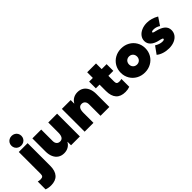

<svg xmlns="http://www.w3.org/2000/svg" viewBox="40 -1771 3004 3004"><g transform="rotate(-45 1542.0 -269.0)"><path d="M-48.8 206.1V33.2Q-21.5 41 7.8 41Q40.5 41 54.4 27.3Q68.4 13.7 68.4 -18.6V-503.9H263.7V-3.9Q263.7 108.9 211.2 166.7Q158.7 224.6 55.7 224.6Q-1 224.6 -48.8 206.1ZM55.7 -654.3Q55.7 -684.6 70.1 -709.2Q84.5 -733.9 109.9 -747.8Q135.3 -761.7 166 -761.7Q196.8 -761.7 222.2 -747.8Q247.6 -733.9 262 -709.2Q276.4 -684.6 276.4 -654.3Q276.4 -624 262 -599.4Q247.6 -574.7 222.2 -560.8Q196.8 -546.9 166 -546.9Q135.3 -546.9 109.9 -560.8Q84.5 -574.7 70.1 -599.4Q55.7 -624 55.7 -654.3Z M916 0H720.7V-76.2H717.3Q694.3 -33.7 652.8 -10Q611.3 13.7 557.6 13.7Q500 13.7 457.5 -14.2Q415 -42 392.1 -93.5Q369.1 -145 369.1 -214.8V-503.9H564.5V-250Q564.5 -209.5 585.7 -185.8Q606.9 -162.1 642.6 -162.1Q720.7 -162.1 720.7 -281.2V-503.9H916Z M1021.5 -503.9H1216.8V-427.7H1220.2Q1243.2 -470.2 1284.7 -493.9Q1326.2 -517.6 1379.9 -517.6Q1437.5 -517.6 1480 -489.7Q1522.5 -461.9 1545.4 -410.4Q1568.4 -358.9 1568.4 -289.1V0H1373V-253.9Q1373 -294.4 1351.8 -318.1Q1330.6 -341.8 1294.9 -341.8Q1216.8 -341.8 1216.8 -222.7V0H1021.5Z M1625 -503.9H1707V-628.9H1902.3V-503.9H2011.7V-355.5H1902.3V-227.5Q1902.3 -196.3 1915.5 -183.1Q1928.7 -169.9 1960 -169.9Q1984.4 -169.9 2011.7 -176.8V-2.9Q1966.3 13.7 1914.1 13.7Q1811.5 13.7 1759.3 -44.2Q1707 -102.1 1707 -214.8V-355.5H1625Z M2072.3 -252Q2072.3 -326.7 2107.9 -387.5Q2143.6 -448.2 2205.8 -482.9Q2268.1 -517.6 2344.7 -517.6Q2421.4 -517.6 2483.6 -482.9Q2545.9 -448.2 2581.5 -387.5Q2617.2 -326.7 2617.2 -252Q2617.2 -177.2 2581.5 -116.5Q2545.9 -55.7 2483.6 -21Q2421.4 13.7 2344.7 13.7Q2268.1 13.7 2205.8 -21Q2143.6 -55.7 2107.9 -116.5Q2072.3 -177.2 2072.3 -252ZM2433.6 -252Q2433.6 -277.8 2422.1 -298.3Q2410.6 -318.8 2390.4 -330.3Q2370.1 -341.8 2344.7 -341.8Q2319.3 -341.8 2299.1 -330.3Q2278.8 -318.8 2267.3 -298.3Q2255.9 -277.8 2255.9 -252Q2255.9 -226.1 2267.3 -205.6Q2278.8 -185.1 2299.1 -173.6Q2319.3 -162.1 2344.7 -162.1Q2370.1 -162.1 2390.4 -173.6Q2410.6 -185.1 2422.1 -205.6Q2433.6 -226.1 2433.6 -252Z M2668 -53.7 2755.9 -175.8Q2821.8 -134.8 2878.9 -134.8Q2921.9 -134.8 2921.9 -154.3Q2921.9 -163.1 2912.1 -168.7Q2902.3 -174.3 2878.9 -179.7L2856.4 -184.6Q2772.5 -202.6 2728 -243.4Q2683.6 -284.2 2683.6 -342.8Q2683.6 -392.6 2713.6 -432.4Q2743.7 -472.2 2796.4 -494.9Q2849.1 -517.6 2914.1 -517.6Q3012.2 -517.6 3109.4 -460.9L3024.4 -334Q2973.1 -369.1 2914.1 -369.1Q2892.1 -369.1 2880.6 -364.3Q2869.1 -359.4 2869.1 -350.6Q2869.1 -344.2 2875.5 -340.1Q2881.8 -335.9 2897.5 -332L2921.9 -326.2Q3017.1 -303.2 3062.3 -263.4Q3107.4 -223.6 3107.4 -162.1Q3107.4 -110.4 3078.9 -70.6Q3050.3 -30.8 2998.3 -8.5Q2946.3 13.7 2878.9 13.7Q2817.4 13.7 2761 -4.4Q2704.6 -22.5 2668 -53.7Z"/></g></svg>

Font: Wanted Sans ExtraBlack
Style: Regular
Weight: 900
Designer: Original Design by Kil Hyung-jin and Kang Hanbin, Wanted Lab, Inc; Hangeul from Source Han Sans by Jang Soo-young and Ka
Foundry: Wanted Lab, Inc.
Version: Version 1.001